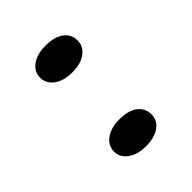

<svg xmlns="http://www.w3.org/2000/svg" viewBox="-149 -568 668 668"><g transform="rotate(-45 184.5 -234.5)"><path d="M92 -416Q92 -446 117.5 -464Q143 -482 184 -482Q228 -482 252 -464Q276 -446 276 -416Q276 -387 251.5 -368.5Q227 -350 184 -350Q143 -350 117.5 -368.5Q92 -387 92 -416ZM92 -52Q92 -82 117.5 -100.5Q143 -119 184 -119Q228 -119 252 -101Q276 -83 276 -52Q276 -23 251.5 -5Q227 13 184 13Q143 13 117.5 -5.5Q92 -24 92 -52Z"/></g></svg>

Font: BioRhyme Expanded
Style: Regular
Weight: 400
Width: 7
Designer: Aoife Mooney
Foundry: Aoife Mooney Type
Version: Version 1.000